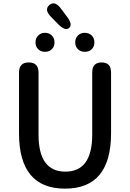

<svg xmlns="http://www.w3.org/2000/svg" viewBox="-20 -1108 773 1141"><path d="M93 -316V-677Q93 -737 151 -737Q209 -737 209 -677V-308Q209 -88 368.5 -88Q528 -88 528 -308V-677Q528 -737 584 -737Q640 -737 640 -677V-316Q640 13 366.5 13Q93 13 93 -316ZM247.5 -800Q223 -800 207 -815.5Q191 -831 191 -856Q191 -881 207 -897Q223 -913 247.5 -913Q272 -913 288 -897Q304 -881 304 -856Q304 -831 288 -815.5Q272 -800 247.5 -800ZM484 -800Q459 -800 443 -815.5Q427 -831 427 -856Q427 -881 443 -897Q459 -913 484 -913Q509 -913 525 -897Q541 -881 541 -856Q541 -831 525 -815.5Q509 -800 484 -800ZM391 -942Q368 -922 326 -964L284 -1007Q241 -1050 273 -1078Q306 -1106 342 -1057L378 -1009Q414 -962 391 -942Z"/></svg>

Font: Resource Han Rounded JP Medium
Style: Regular
Weight: 500
Designer: Cyano Hao (round all glyphs); Ryoko NISHIZUKA 西塚涼子 (kana, bopomofo & ideographs); Paul D. Hunt (Latin, Greek & Cyrillic)
Foundry: Cyano Hao
Version: 0.990